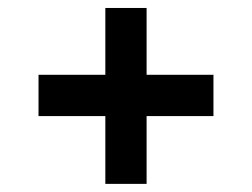

<svg xmlns="http://www.w3.org/2000/svg" viewBox="-20 -596 626 477"><path d="M75.7 -410.2H241.7V-576.2H344.2V-410.2H510.3V-307.6H344.2V-139.2H241.7V-307.6H75.7Z"/></svg>

Font: Andika New Basic
Style: Bold
Weight: 700
Designer: Victor Gaultney, Annie Olsen, Pablo Ugerman
Foundry: SIL International
Version: Version 5.500; ttfautohint (v1.8.3)